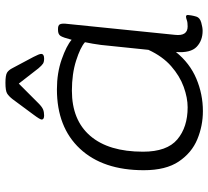

<svg xmlns="http://www.w3.org/2000/svg" viewBox="-50 -708 765 705"><g transform="rotate(-90 332.5 -355.5)"><path d="M277 7Q223 7 173.5 -13.5Q124 -34 92 -81.5Q60 -129 60 -210Q60 -360 139 -444.5Q218 -529 357 -529Q417 -529 467 -511.5Q517 -494 539 -475Q547 -506 553 -515.5Q559 -525 575 -525H579Q592 -525 595.5 -518.5Q599 -512 598 -498L557 -95Q552 -49 588 -49Q603 -49 611 -52Q619 -55 624 -55Q630 -55 630 -48Q630 -45 628.5 -36Q627 -27 624 -17Q620 -4 602 1Q584 6 572 6Q536 6 513 -16Q490 -38 494 -92Q453 -41 396 -17Q339 7 277 7ZM291 -49Q326 -49 366 -63.5Q406 -78 442 -109.5Q478 -141 502 -193L520 -367Q522 -381 524.5 -397Q527 -413 530 -426Q511 -443 462.5 -458.5Q414 -474 352 -474Q244 -474 186 -406.5Q128 -339 128 -213Q128 -125 173 -87Q218 -49 291 -49ZM261 -576Q246 -576 246 -585Q246 -591 264 -615L321 -692Q332 -706 342 -712Q352 -718 381 -718Q409 -718 418.5 -712Q428 -706 435 -692L476 -615Q487 -594 487 -587Q487 -576 470 -576Q458 -576 451.5 -580Q445 -584 434 -597L378 -669L306 -597Q293 -584 283.5 -580Q274 -576 261 -576Z"/></g></svg>

Font: Asap Expanded Expanded Light
Style: Italic
Weight: 300
Width: 7
Italic angle: -6°
Designer: Pablo Cosgaya
Foundry: Omnibus-Type
Version: Version 3.001; ttfautohint (v1.8.4.7-5d5b)